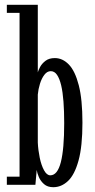

<svg xmlns="http://www.w3.org/2000/svg" viewBox="-20 -770 397 800"><path d="M202 10Q178 10 163.5 -2.8Q149 -15.5 141.8 -32.5Q134.5 -49.5 133 -62L127.5 0H8.5V-34H61.5V-716.5H8.5V-750H137.5V-468.5Q139.5 -476.5 147 -490.8Q154.5 -505 169.5 -516.5Q184.5 -528 208.5 -528Q241 -528 267 -501Q293 -474 308.2 -414.8Q323.5 -355.5 323.5 -259Q323.5 -160 307.2 -101Q291 -42 263.5 -16Q236 10 202 10ZM189.5 -39.5Q204.5 -39.5 215.5 -53.2Q226.5 -67 233.5 -94.2Q240.5 -121.5 244 -162.2Q247.5 -203 247.5 -257Q247.5 -306.5 244.5 -346.5Q241.5 -386.5 234.8 -414.8Q228 -443 217.5 -458.2Q207 -473.5 191.5 -473.5Q176.5 -473.5 165 -458.5Q153.5 -443.5 146.5 -421Q139.5 -398.5 137.5 -376V-176Q139 -144.5 145.5 -113Q152 -81.5 163.5 -60.5Q175 -39.5 189.5 -39.5Z"/></svg>

Font: Imbue Thin 10pt
Style: Regular
Weight: 400
Version: Version 1.102